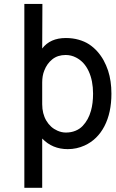

<svg xmlns="http://www.w3.org/2000/svg" viewBox="-20 -733 576 955"><path d="M189.9 -322.8V-214.8Q189.9 -167.5 210.4 -132.8Q231 -98.1 265.6 -83Q286.6 -73.7 307.6 -73.7Q333.5 -73.7 354.7 -82.3Q376 -90.8 390.9 -106.4Q405.8 -122.1 416 -140.9Q426.3 -159.7 432.6 -182.6Q442.9 -219.2 442.9 -267.1Q442.9 -331.5 421.1 -378.7Q399.4 -425.8 358.4 -446.8Q334 -459.5 306.6 -459.5Q267.1 -459.5 240.2 -438Q213.4 -416.5 200.2 -381.8Q189.9 -356.4 189.9 -322.8ZM316.9 8.8Q240.7 8.8 189.9 -43.9V201.2H101.1V-713.4H190.9L189.9 -491.7Q229.5 -543.9 307.6 -543.9Q341.3 -543.9 370.8 -535.6Q400.4 -527.3 422.9 -512.7Q445.3 -498 463.9 -477.3Q482.4 -456.5 495.4 -432.9Q508.3 -409.2 517.6 -381.8Q534.2 -330.6 534.2 -267.1Q534.2 -172.4 499.5 -105.5Q464.8 -38.6 400.9 -9.3Q361.3 8.8 316.9 8.8Z"/></svg>

Font: Meera Inimai
Style: Regular
Weight: 400
Version: 2.0.0+20160526